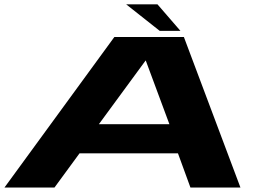

<svg xmlns="http://www.w3.org/2000/svg" viewBox="-20 -842 1202 862"><path d="M0 0 493.5 -676H805.5L1059.5 0H835L779 -153.5H337L224.5 0ZM424 -284.5H740.5L634.5 -570H633.5ZM697 -703.5 546.5 -822.5H687L790 -703.5Z"/></svg>

Font: Anybody UltraExpanded Regular
Style: Bold Italic
Weight: 700
Width: 9
Italic angle: -10°
Designer: Tyler Finck
Foundry: Etcetera Type Company
Version: Version 1.010; ttfautohint (v1.8.3) -l 8 -r 50 -G 200 -x 14 